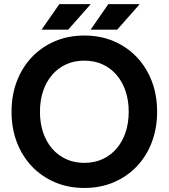

<svg xmlns="http://www.w3.org/2000/svg" viewBox="-20 -909 827 941"><path d="M175.8 -361.3Q175.8 -416.3 191 -462Q206.3 -507.8 235 -541.4Q263.7 -575 303.7 -593.4Q343.8 -611.8 393.3 -611.8Q442.9 -611.8 482.9 -593.4Q522.9 -575 551.6 -541.4Q580.3 -507.8 595.6 -462Q610.8 -416.3 610.8 -361.3Q610.8 -306.4 595.6 -260.6Q580.3 -214.8 551.6 -181.3Q522.9 -147.7 482.9 -129.3Q442.9 -110.8 393.3 -110.8Q343.8 -110.8 303.7 -129.3Q263.7 -147.7 235 -181.3Q206.3 -214.8 191 -260.6Q175.8 -306.4 175.8 -361.3ZM36.6 -361.3Q36.6 -279.8 62.7 -211.5Q88.9 -143.3 136.7 -93.1Q184.6 -43 249.9 -15.4Q315.2 12.2 393.3 12.2Q471.7 12.2 536.9 -15.4Q602.1 -43 649.9 -93.1Q697.8 -143.3 723.9 -211.5Q750 -279.8 750 -361.3Q750 -442.9 723.9 -511.1Q697.8 -579.3 649.9 -629.5Q602.1 -679.7 536.9 -707.3Q471.7 -734.9 393.3 -734.9Q315.2 -734.9 249.9 -707.3Q184.6 -679.7 136.7 -629.5Q88.9 -579.3 62.7 -511.1Q36.6 -442.9 36.6 -361.3ZM554.4 -763.7 664.8 -888.7H511L424.1 -763.7ZM314.2 -763.7 424.6 -888.7H270.8L183.8 -763.7Z"/></svg>

Font: Giphurs
Style: Regular
Weight: 400
Version: Version 2.010